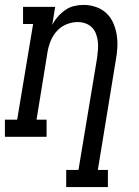

<svg xmlns="http://www.w3.org/2000/svg" viewBox="-46 -558 566 783"><path d="M224 205V135H274L350 -322Q352 -339 353.5 -356Q355 -373 353 -389Q351 -405 345.5 -420Q340 -435 329 -446Q318 -457 303 -462.5Q288 -468 271 -468Q248 -468 225.5 -459Q203 -450 186.5 -432Q170 -414 161 -392Q152 -370 148 -347L103 -70H144V0H-26V-70H24L89 -460H48V-530H179L167 -456Q176 -474 189.5 -489.5Q203 -505 220 -517Q237 -529 256.5 -533.5Q276 -538 295 -538Q321 -538 345.5 -529.5Q370 -521 388 -504Q406 -487 416 -464Q426 -441 430 -415.5Q434 -390 432.5 -363.5Q431 -337 426 -311L353 135H394V205Z"/></svg>

Font: Iosevka Slab Oblique
Style: Regular
Weight: 400
Italic angle: -9°
Monospace: yes
Designer: Belleve Invis
Foundry: Belleve Invis
Version: Version 11.1.1; ttfautohint (v1.8.3)